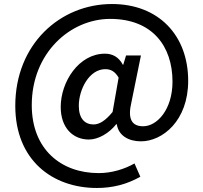

<svg xmlns="http://www.w3.org/2000/svg" viewBox="-20 -755 1012 955"><path d="M462 180C540 180 611 162 678 124L649 58C600 86 536 106 471 106C284 106 138 -12 138 -232C138 -492 330 -661 528 -661C738 -661 838 -525 838 -349C838 -211 762 -127 692 -127C634 -127 614 -165 634 -248L681 -479H607L593 -433H591C571 -471 540 -488 502 -488C372 -488 282 -348 282 -223C282 -120 342 -61 422 -61C470 -61 523 -93 558 -137H561C569 -81 619 -52 681 -52C788 -52 916 -154 916 -353C916 -579 769 -735 537 -735C278 -735 56 -534 56 -229C56 41 240 180 462 180ZM445 -136C403 -136 372 -164 372 -229C372 -309 423 -411 504 -411C532 -411 552 -399 570 -369L540 -198C504 -154 474 -136 445 -136Z"/></svg>

Font: Source Han Sans KR Medium
Style: Regular
Weight: 500
Designer: Ryoko NISHIZUKA (kana & ideographs); Paul D. Hunt (Latin, Greek & Cyrillic); Wenlong ZHANG (bopomofo); Sandoll Communica
Foundry: Adobe Systems Incorporated
Version: Version 1.001;PS 1.001;hotconv 1.0.78;makeotf.lib2.5.61930